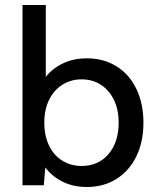

<svg xmlns="http://www.w3.org/2000/svg" viewBox="-20 -740 633 767"><path d="M161 -71 155 0H70V-720H163V-433Q190 -467 232 -487Q274 -507 327 -507Q394 -507 445.5 -475Q497 -443 525 -384.5Q553 -326 553 -250Q553 -173 524.5 -115Q496 -57 445 -25Q394 7 327 7Q272 7 229.5 -14.5Q187 -36 161 -71ZM454 -250Q454 -327 413 -375Q372 -423 306 -423Q264 -423 230 -402Q196 -381 176.5 -342Q157 -303 157 -250Q157 -197 176.5 -157.5Q196 -118 230 -97.5Q264 -77 306 -77Q373 -77 413.5 -124.5Q454 -172 454 -250Z"/></svg>

Font: AF Albert Sans Medium
Style: Regular
Weight: 500
Designer: Andreas Rasmussen
Foundry: a.Foundry
Version: Version 1.300;Glyphs 3.2 (3231)